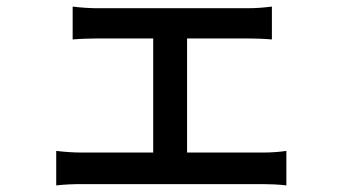

<svg xmlns="http://www.w3.org/2000/svg" viewBox="-20 -548 1040 584"><path d="M151 -89V16C176 13 204 12 227 12H780C797 12 830 13 851 16V-89C831 -86 806 -84 780 -84H549V-431H734C756 -431 784 -430 807 -428V-528C785 -525 758 -523 734 -523H274C256 -523 222 -525 201 -528V-428C222 -430 256 -431 274 -431H446V-84H227C204 -84 175 -86 151 -89Z"/></svg>

Font: Noto Sans CJK TC Medium
Style: Regular
Weight: 500
Designer: Ryoko NISHIZUKA 西塚涼子 (kana, bopomofo & ideographs); Paul D. Hunt (Latin, Greek & Cyrillic); Sandoll Communications 산돌커뮤니
Foundry: Adobe
Version: Version 2.004;hotconv 1.0.118;makeotfexe 2.5.65603